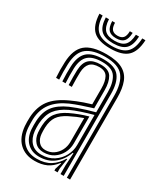

<svg xmlns="http://www.w3.org/2000/svg" viewBox="-192 -836 788 920"><g transform="rotate(30 202.0 -376.0)"><path d="M334 0V-453.5Q334 -523 306.1 -558.4Q278.2 -593.8 204 -593.8Q138.5 -593.8 103.9 -567.8Q69.2 -541.8 66.2 -473.8Q65.5 -451.8 65.6 -431.1Q65.8 -410.5 67 -388.8H49.8Q48.2 -412.8 48 -432.5Q47.8 -452.2 48.8 -474.5Q51.8 -545.8 88.2 -576.8Q124.8 -607.8 204 -607.8Q261.2 -607.8 293.4 -590.1Q325.5 -572.5 338.6 -538.1Q351.8 -503.8 351.8 -453.5V0ZM172 -34.2Q211.2 -34.2 239.5 -52.8Q267.8 -71.2 283.1 -100.1Q298.5 -129 298.5 -159.8V-326.8Q267.2 -318.5 234.1 -307.4Q201 -296.2 178.8 -285.8Q135 -264.8 113.4 -236Q91.8 -207.2 88.2 -159Q87.5 -147.2 87.8 -137.8Q88 -128.2 88.8 -117.5Q93 -79 114.2 -56.6Q135.5 -34.2 172 -34.2ZM175.5 -49.2Q144.8 -49.2 126.9 -68.8Q109 -88.2 106.2 -119.5Q105.5 -128.5 105.4 -138.1Q105.2 -147.8 105.8 -157.2Q108.2 -202.2 127.8 -227.9Q147.2 -253.5 185 -272Q209.5 -283.8 232 -292.2Q254.5 -300.8 280.8 -308.2V-158.5Q280.8 -130 267.8 -105Q254.8 -80 231.2 -64.6Q207.8 -49.2 175.5 -49.2ZM177.5 -63Q202.2 -63 221.5 -75.9Q240.8 -88.8 251.9 -110.2Q263 -131.8 263 -157.2V-289.2Q245 -282.8 227.9 -275.4Q210.8 -268 191.8 -258.5Q156.2 -240.5 140.6 -217.5Q125 -194.5 123.2 -156.5Q123 -147 123.1 -138.1Q123.2 -129.2 124 -120.8Q126 -96 139.9 -79.5Q153.8 -63 177.5 -63ZM159 7.5Q106.2 7.5 73.6 -24Q41 -55.5 36 -114Q35 -126.5 35 -138.5Q35 -150.5 35.5 -163.8Q39 -221.5 67.6 -259.6Q96.2 -297.8 159.5 -326.8Q174.5 -333.8 189.9 -340Q205.2 -346.2 223.2 -352.6Q241.2 -359 263.5 -365.5V-453.5Q263.5 -492.2 250.9 -514.8Q238.2 -537.2 204 -537.2Q170 -537.2 154 -520.4Q138 -503.5 136.5 -469.5Q136 -457.2 136 -434.8Q136 -412.2 137 -388.8H119.5Q118.5 -411.2 118.5 -433.5Q118.5 -455.8 119 -470.8Q120.8 -513.5 141.6 -532.4Q162.5 -551.2 204 -551.2Q249.2 -551.2 265.2 -524.9Q281.2 -498.5 281.2 -453.5V-353.5Q249.8 -344 219.2 -333.5Q188.8 -323 166 -313.2Q111.5 -289 83.5 -252.6Q55.5 -216.2 53 -162.5Q52.8 -150.8 52.8 -139Q52.8 -127.2 53.8 -115.2Q57.8 -64.8 86.4 -35.6Q115 -6.5 163.2 -6.5Q208 -6.5 237.9 -25.6Q267.8 -44.8 287 -78H291.2L282.5 -21.5V0H265.2L265 -9.5L276 -46.2H272.5Q251.5 -18 223.9 -5.2Q196.2 7.5 159 7.5ZM298.8 0V-48.2L302.8 -117.5H298.8Q282.8 -73 249.2 -46.6Q215.8 -20.2 167.2 -20.5Q126.5 -20.5 100.8 -45.9Q75 -71.2 71.2 -116.2Q70.5 -127.8 70.4 -138.5Q70.2 -149.2 70.8 -161.2Q73.5 -213.8 97.5 -245.2Q121.5 -276.8 172.5 -299.5Q187.8 -306.2 209 -313.9Q230.2 -321.5 253.6 -328.8Q277 -336 299 -341.8V-453.5Q299 -506 279.2 -535.8Q259.5 -565.5 204 -565.5Q153.2 -565.5 128.4 -543.8Q103.5 -522 101.2 -471Q100.8 -456.2 100.8 -433.9Q100.8 -411.5 102.2 -388.8H84.5Q83.2 -410.2 83.1 -432.8Q83 -455.2 83.8 -471.2Q86 -528.8 114.2 -554.2Q142.5 -579.8 204 -579.8Q268 -579.8 292.2 -547.6Q316.5 -515.5 316.5 -453.5V0ZM203.5 -640Q138 -640 108.5 -667.6Q79 -695.2 76.2 -758.8H94Q96.2 -702.8 121.8 -678.5Q147.2 -654.2 203.5 -654.2Q259.8 -654.2 285.2 -678.5Q310.8 -702.8 313.2 -758.8H330.8Q327.8 -695.2 298.2 -667.6Q268.8 -640 203.5 -640ZM203.5 -668.2Q156.2 -668.2 134.9 -689.2Q113.5 -710.2 111.5 -758.8H129Q130.8 -718 148 -700.2Q165.2 -682.5 203.5 -682.5Q241.8 -682.5 259 -700.2Q276.2 -718 278 -758.8H295.5Q293.5 -710.2 272.1 -689.2Q250.8 -668.2 203.5 -668.2ZM203.5 -696.5Q174.5 -696.5 161.2 -710.9Q148 -725.2 146.8 -758.8H162.5Q163 -732.8 173 -721.6Q183 -710.5 203.5 -710.5Q224.2 -710.5 234.2 -721.6Q244.2 -732.8 244.5 -758.8H260.2Q259 -725.2 245.8 -710.9Q232.5 -696.5 203.5 -696.5Z"/></g></svg>

Font: Big Shoulders Inline Text Thin Medium
Style: Regular
Weight: 500
Version: Version 2.002